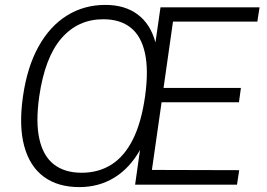

<svg xmlns="http://www.w3.org/2000/svg" viewBox="-20 -753 1090 783"><path d="M1038.5 -723 1029.5 -665H685.5L647 -394.5H962.5L954.5 -336H639L599.5 -60L955.5 -59L946.5 0H531L551 -141.5Q509 -67 446 -28.5Q383 10 303.5 10Q215.5 10 158.2 -32.5Q101 -75 78.8 -157.2Q56.5 -239.5 73.5 -358.5Q90.5 -479 136.8 -562.5Q183 -646 252.8 -689.5Q322.5 -733 410 -733Q489 -733 541.2 -694.2Q593.5 -655.5 614 -580L634.5 -723ZM313 -48.5Q382 -48.5 434.8 -82Q487.5 -115.5 522 -184.5Q556.5 -253.5 571.5 -359.5Q586.5 -466.5 571.2 -536.2Q556 -606 513 -640.2Q470 -674.5 401 -674.5Q298 -674.5 230.5 -596.8Q163 -519 140 -359.5Q125 -254 140.8 -185Q156.5 -116 200.2 -82.2Q244 -48.5 313 -48.5Z"/></svg>

Font: Public Sans Thin ExtraLight
Style: Italic
Weight: 250
Italic angle: -8°
Version: Version 2.001